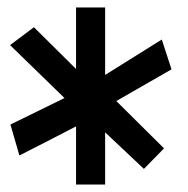

<svg xmlns="http://www.w3.org/2000/svg" viewBox="-20 -794 504 515"><path d="M292 -523 420 -396 366 -341 262 -439V-299H184V-455Q147 -436 106.5 -415Q66 -394 32 -377L8 -460L153 -531L7 -673L71 -721L184 -609V-774H262V-593L414 -688L440 -608Z"/></svg>

Font: Ekushey Kolom
Style: Bold
Weight: 700
Designer: Al Mamun Sumon
Foundry: Al Mamun Sumon
Version: Version 1.0